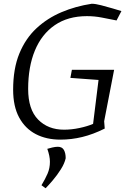

<svg xmlns="http://www.w3.org/2000/svg" viewBox="-20 -732 667 1023"><path d="M302 12Q227 12 170.5 -17.5Q114 -47 82 -106Q50 -165 50 -254Q50 -366 83 -446.5Q116 -527 174 -581Q232 -635 307.5 -667Q383 -699 469 -712Q488 -712 519 -704Q550 -696 580.5 -687Q611 -678 627 -673L601 -623Q560 -631 522 -638.5Q484 -646 443 -646Q342 -646 272 -598Q202 -550 166 -463Q130 -376 130 -258Q130 -149 183 -95Q236 -41 321 -41Q361 -41 403.5 -50Q446 -59 476 -72L505 -306L355 -317L363 -360H588L535 -86L538 -47Q476 -16 418 -2Q360 12 302 12ZM223 271 201 255Q221 222 233.5 193Q246 164 246 130Q246 100 232 61Q241 58 258 54Q275 50 288 50Q311 50 320.5 67Q330 84 330 111Q324 139 304 170.5Q284 202 261 229Q238 256 223 271Z"/></svg>

Font: Mate
Style: Italic
Weight: 400
Italic angle: -10.8°
Designer: Eduardo Rodriguez Tunni
Foundry: Eduardo Rodriguez Tunni
Version: Version 1.003; ttfautohint (v1.8.4.7-5d5b);gftools[0.9.24]